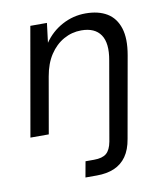

<svg xmlns="http://www.w3.org/2000/svg" viewBox="-82 -576 748 865"><g transform="rotate(-10 292.0 -144.0)"><path d="M26 0 113 -496H189L178 -407Q210 -454 260 -481Q310 -508 367 -508Q426 -508 465 -484.5Q504 -461 519.5 -412.5Q535 -364 522 -290L456 82Q448 130 426.5 160.5Q405 191 371 205.5Q337 220 291 220H239L252 148H291Q329 148 347.5 132.5Q366 117 373 80L436 -281Q450 -358 423.5 -397Q397 -436 335 -436Q292 -436 254.5 -415Q217 -394 191 -354.5Q165 -315 155 -257L110 0Z"/></g></svg>

Font: DM Sans 24pt
Style: Italic
Weight: 400
Italic angle: -10°
Designer: Colophon Foundry, Jonny Pinhorn
Foundry: Colophon Foundry
Version: Version 4.004;gftools[0.9.30]